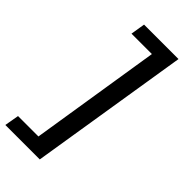

<svg xmlns="http://www.w3.org/2000/svg" viewBox="-333 -765 1005 1005"><g transform="rotate(45 169.0 -262.5)"><path d="M-59 180 -45 100H106L221 -625H70L83 -705H338L196 180Z"/></g></svg>

Font: Nunito Sans 10pt Expanded Medium
Style: Italic
Weight: 500
Width: 7
Italic angle: -9°
Designer: Vernon Adams
Foundry: Vernon Adams
Version: Version 3.101;gftools[0.9.27]